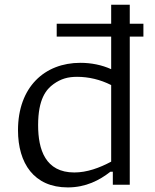

<svg xmlns="http://www.w3.org/2000/svg" viewBox="-20 -785 660 816"><path d="M56.5 -231.5C56.5 -91 124.5 11.5 268 11.5C345 11.5 403 -19 449 -55H459.5V0H531.5V-629.5H589.5V-684H531.5V-765H452.5V-684H221V-629.5H452.5V-491C412.5 -509 368 -518 321.5 -518C169.5 -518 56.5 -415 56.5 -231.5ZM142 -253C142 -364.5 176.5 -405.5 208 -428C239 -450 268 -458.5 307.5 -458.5C356.5 -458.5 406 -447 452.5 -423.5V-98C403 -71.5 349.5 -52 296 -52C173 -52 142 -149 142 -253Z"/></svg>

Font: Monaspace Argon Light
Style: Regular
Weight: 300
Designer: Riley Cran & the Lettermatic Team
Foundry: Lettermatic
Version: Version 1.000 (Monaspace Argon)